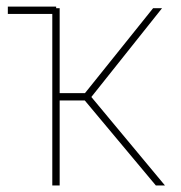

<svg xmlns="http://www.w3.org/2000/svg" viewBox="-20 -566 553 586"><path d="M3.9 -523.4V-545.9H151.4V-523.4ZM139.6 0V-541H162.1V-281.7H239.3L447.3 -541H474.6L258.8 -270L483.4 0H455.6L238.8 -259.3H162.1V0Z"/></svg>

Font: Inter 17pt Thin
Style: Regular
Weight: 250
Version: Version 4.001;git-66647c0bb